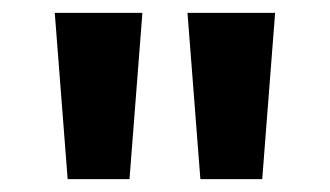

<svg xmlns="http://www.w3.org/2000/svg" viewBox="-20 -734 512 298"><path d="M181 -456H85L65 -714H201ZM387 -456H291L271 -714H407Z"/></svg>

Font: Noto Sans Adlam Unjoined New
Style: Bold
Weight: 700
Designer: Mark Jamra, Neil Patel
Foundry: JamraPatel LLC
Version: Version 3.000